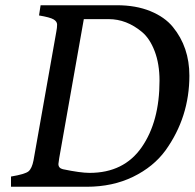

<svg xmlns="http://www.w3.org/2000/svg" viewBox="-20 -713 743 733"><path d="M311 0H22V-39Q76 -48 89 -59Q102 -70 108 -101L195 -592Q198 -607 198 -619Q198 -631 184.5 -639Q171 -647 129 -654L135 -693H426Q499 -693 554 -670.5Q609 -648 640 -610Q703 -533 703 -424Q703 -266 612 -139Q566 -76 488 -38Q410 0 311 0ZM395 -640H300L206 -109Q203 -88 203 -87Q203 -71 220 -67Q287 -53 322 -53Q453 -53 521 -151Q589 -249 589 -405Q589 -469 570.5 -517.5Q552 -566 522 -591Q463 -640 395 -640Z"/></svg>

Font: Poly
Style: Italic
Weight: 400
Italic angle: -10°
Designer: Nicolas Silva
Foundry: Jose Nicolas Silva Schwarzenberg
Version: Version 1.003